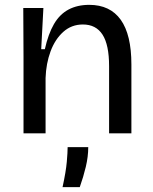

<svg xmlns="http://www.w3.org/2000/svg" viewBox="-20 -550 631 792"><path d="M77 0V-315L76 -517H159L150 -347H165Q179 -410 202.5 -450.5Q226 -491 262.5 -510.5Q299 -530 348 -530Q434 -530 478 -468.5Q522 -407 522 -284V0H430V-277Q430 -365 403 -407Q376 -449 322 -449Q275 -449 241 -418.5Q207 -388 188.5 -338Q170 -288 168 -228V0ZM238 222Q252 158 255.5 118Q259 78 259 57H344Q344 96 334 138Q324 180 309 222Z"/></svg>

Font: Bricolage Grotesque 20pt
Style: Regular
Weight: 400
Version: Version 1.001;gftools[0.9.33.dev8+g029e19f]